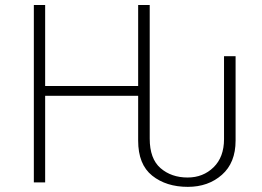

<svg xmlns="http://www.w3.org/2000/svg" viewBox="-20 -724 1038 762"><path d="M114.3 0V-704.1H159.2V-382.8H528.3V-704.1H574.2V-173.8Q574.2 -93.8 617.2 -56.6Q660.2 -19.5 724.6 -19.5Q786.1 -19.5 827.6 -60.1Q869.1 -100.6 869.1 -171.9V-501H915V-166Q915 -78.1 860.8 -30.3Q806.6 17.6 725.6 17.6Q639.6 17.6 584 -26.9Q528.3 -71.3 528.3 -166V-343.8H159.2V0Z"/></svg>

Font: Gothic A1 ExtraLight
Style: Regular
Weight: 275
Designer: HanYang I&C Co.,Ltd.
Foundry: HanYang I&C Co.,Ltd.
Version: Version 2.50